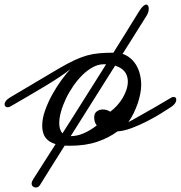

<svg xmlns="http://www.w3.org/2000/svg" viewBox="-44 -628 793 842"><path d="M566.4 -579.1Q576.2 -594.7 584 -601.3Q591.8 -607.9 597.2 -607.9Q602.5 -607.9 605.5 -602.8Q608.4 -597.7 608.4 -589.8Q608.4 -574.7 599.1 -559.6Q591.3 -547.4 574 -519.5Q556.6 -491.7 532.5 -453.4Q508.3 -415 478.8 -368.4Q449.2 -321.8 417.2 -271Q385.3 -220.2 352.5 -168.2Q319.8 -116.2 288.8 -67.1Q257.8 -18.1 230.2 25.6Q202.6 69.3 181.4 103Q160.2 136.7 147 158.2Q133.8 179.7 130.9 184.1Q124 194.3 113.3 194.3Q106 194.3 100.3 189.7Q94.7 185.1 94.7 176.8Q94.7 168.5 102.1 157.2L268.1 -103Q303.2 -158.7 341.8 -219.7Q380.4 -280.8 419.2 -342.5Q458 -404.3 495.6 -464.6Q533.2 -524.9 566.4 -579.1ZM458.5 -397Q486.3 -397 508.1 -385.7Q529.8 -374.5 544.7 -355.2Q559.6 -335.9 567.4 -310.1Q575.2 -284.2 575.2 -254.9Q575.2 -237.8 571.3 -217.3Q567.4 -196.8 560.1 -175Q552.7 -153.3 542.2 -131.8Q531.7 -110.4 519 -92.3Q528.3 -97.2 541.5 -104.5Q554.7 -111.8 569.6 -120.4Q584.5 -128.9 600.8 -138.2Q617.2 -147.5 632.8 -156.2L708.5 -200.7Q711.9 -202.6 717.8 -202.6Q729 -202.6 729 -190.9Q729 -174.8 708.5 -160.2Q690.9 -148.4 662.6 -130.9Q634.3 -113.3 601.3 -96.4Q568.4 -79.6 534.4 -66.7Q500.5 -53.7 471.2 -51.8Q433.1 -23.4 381.8 -6.1Q330.6 11.2 262.2 11.2Q228.5 11.2 205.3 5.4Q182.1 -0.5 168 -11.7Q153.8 -22.9 147.5 -39.3Q141.1 -55.7 141.1 -77.1Q141.1 -108.4 153.8 -144Q166.5 -179.7 185.3 -213.6Q204.1 -247.6 225.6 -276.9Q247.1 -306.2 264.6 -325.2Q249 -311.5 220.5 -292.5Q191.9 -273.4 156 -251.7Q120.1 -230 79.8 -206.5Q39.6 -183.1 0 -160.2Q-5.9 -157.7 -10.7 -157.7Q-17.1 -157.7 -20.5 -161.4Q-23.9 -165 -23.9 -170.9Q-23.9 -177.7 -18.3 -185.3Q-12.7 -192.9 0 -200.7Q74.2 -244.1 126.5 -275.6Q178.7 -307.1 216.8 -329.1Q254.9 -351.1 283.2 -364.3Q311.5 -377.4 337.6 -384.8Q363.8 -392.1 392.1 -394.5Q420.4 -397 458.5 -397ZM263.2 -30.8Q293.9 -30.8 323.2 -43.5Q352.5 -56.2 380.4 -78.1Q374 -85.4 371.6 -94.7Q369.1 -104 369.1 -113.8Q369.1 -130.9 380.4 -139.4Q391.6 -147.9 407.2 -147.9Q423.8 -147.9 439.5 -138.2Q455.1 -149.4 469.2 -165Q483.4 -180.7 493.9 -198.2Q504.4 -215.8 510.5 -234.4Q516.6 -252.9 516.6 -270.5Q516.6 -285.6 511 -299.6Q505.4 -313.5 492.9 -323.7Q480.5 -334 460.2 -340.1Q439.9 -346.2 411.1 -346.2Q387.2 -346.2 363.5 -333.5Q339.8 -320.8 318.1 -299.6Q296.4 -278.3 277.6 -251.2Q258.8 -224.1 245.1 -195.3Q231.4 -166.5 223.6 -138.7Q215.8 -110.8 215.8 -87.9Q215.8 -62.5 227.1 -46.6Q238.3 -30.8 263.2 -30.8Z"/></svg>

Font: Meddon
Style: Regular
Weight: 400
Designer: Vernon Adams
Foundry: Vernon Adams
Version: Version 1.000